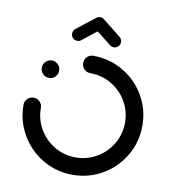

<svg xmlns="http://www.w3.org/2000/svg" viewBox="-79 -759 747 830"><g transform="rotate(10 294.5 -344.0)"><path d="M83.3 -431.1Q83.3 -447 94.4 -458.1Q105.6 -469.3 121.5 -469.3Q137.4 -469.3 148.5 -458.1Q159.6 -447 159.6 -431.1Q159.6 -415.2 148.5 -404.1Q137.4 -393 121.5 -393Q105.6 -393 94.4 -404.1Q83.3 -415.2 83.3 -431.1ZM255.9 -482.2Q255.9 -498.1 267 -509.3Q278.1 -520.4 294.1 -520.4Q365.2 -520.4 425.2 -485.4Q485.2 -450.4 520.2 -390.4Q555.2 -330.4 555.2 -259.3Q555.2 -188.1 520.2 -128.1Q485.2 -68.1 425.2 -33.1Q365.2 1.9 294.1 1.9Q223 1.9 163.1 -33.3Q103.3 -68.5 68.3 -128.5Q33.3 -188.5 33.3 -259.3Q33.3 -275.2 44.4 -286.3Q55.6 -297.4 71.5 -297.4Q87.4 -297.4 98.5 -286.3Q109.6 -275.2 109.6 -259.3Q109.6 -208.9 134.4 -166.5Q159.3 -124.1 201.5 -99.3Q243.7 -74.4 294.1 -74.4Q344.4 -74.4 386.9 -99.3Q429.3 -124.1 454.1 -166.5Q478.9 -208.9 478.9 -259.3Q478.9 -309.6 454.1 -352Q429.3 -394.4 386.9 -419.3Q344.4 -444.1 294.1 -444.1Q278.1 -444.1 267 -455.2Q255.9 -466.3 255.9 -482.2ZM294.4 -690Q305.9 -690 313.9 -682Q321.9 -674.1 321.9 -662.6Q321.9 -656.3 319.1 -650.7Q316.3 -645.2 311.5 -641.1L231.1 -578.1Q224.1 -571.9 214.1 -571.9Q202.6 -571.9 194.6 -579.8Q186.7 -587.8 186.7 -599.3Q186.7 -605.6 189.4 -611.1Q192.2 -616.7 197 -620.7L277.4 -683.7Q284.4 -690 294.4 -690ZM311.5 -684.1 391.1 -620.7Q401.5 -612.2 401.5 -599.3Q401.5 -588.1 393.5 -580Q385.6 -571.9 374.1 -571.9Q364.8 -571.9 356.7 -578.1L277.4 -641.1Z"/></g></svg>

Font: 26F Galaxy Sans
Style: Bold
Weight: 700
Designer: C₂₉H₂₅N₃O₅
Version: Version 1.100